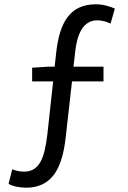

<svg xmlns="http://www.w3.org/2000/svg" viewBox="-20 -767 595 896"><path d="M496 -657 516 -727C495 -736 463 -747 428 -747C309 -747 258 -667 242 -519L235 -456H207L130 -451V-387H228L201 -140C188 -27 163 34 92 34C73 34 55 30 37 23L20 91C39 102 66 108 101 109C225 109 270 15 286 -121L316 -387H463V-456H323L331 -526C339 -603 366 -672 433 -672C461 -672 480 -664 496 -657Z"/></svg>

Font: Spoqa Han Sans Neo
Style: Regular
Weight: 400
Designer: [Spoqa Han Sans Neo] Dong-huui Kim ___ Younghwa Kang ___ Yujin Lee ___ [Noto Sans] Ryoko NISHIZUKA ____ (kana & ideograp
Foundry: Spoqa (http://www.spoqa-han-sans.com)
Version: Version 1.100;hotconv 1.0.109;makeotfexe 2.5.65596